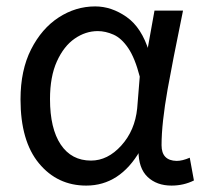

<svg xmlns="http://www.w3.org/2000/svg" viewBox="-20 -560 634 599"><path d="M515 19Q469 19 440.5 -8Q412 -35 412 -90H417Q354 19 249 19Q159 19 101.5 -50.5Q44 -120 44 -250Q44 -341 77 -406Q110 -471 163 -505.5Q216 -540 277 -540Q328 -540 375 -507Q422 -474 445 -399H439L462 -527H551Q517 -361 503 -282Q484 -175 484 -107Q484 -59 531 -58Q549 -58 572 -68L585 3Q553 19 515 19ZM264 -59Q316 -59 358.5 -106Q401 -153 408 -222L416 -321Q401 -379 380 -410Q359 -441 334 -452Q309 -463 285 -463Q247 -463 213 -439.5Q179 -416 157.5 -368.5Q136 -321 136 -251Q136 -159 169.5 -109Q203 -59 264 -59Z"/></svg>

Font: LXGW 975 Gothic SC
Style: Regular
Weight: 400
Version: Version 2.01;February 25, 2021